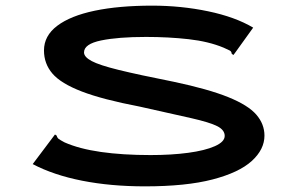

<svg xmlns="http://www.w3.org/2000/svg" viewBox="-20 -651 1040 681"><path d="M494 10Q373 10 271.5 -10Q170 -30 96 -69L169 -166L175 -174L181 -170Q183 -162 188.5 -158Q194 -154 209 -146Q261 -123 338 -112Q415 -101 514 -101Q588 -101 647.5 -109Q707 -117 742 -132.5Q777 -148 777 -169Q777 -190 750.5 -203.5Q724 -217 658 -232Q592 -247 475 -273Q344 -298 270 -326.5Q196 -355 166 -390Q136 -425 136 -472Q136 -524 183 -559.5Q230 -595 316 -613Q402 -631 520 -631Q622 -631 718 -611Q814 -591 878 -553L814 -464L808 -456L802 -460Q801 -469 794.5 -472Q788 -475 773 -482Q720 -504 649 -512Q578 -520 498 -520Q399 -520 338.5 -507.5Q278 -495 278 -465Q278 -449 305 -434.5Q332 -420 401 -403Q470 -386 596 -361Q719 -335 789.5 -306.5Q860 -278 889 -244.5Q918 -211 918 -170Q918 -121 873 -80Q828 -39 734 -14.5Q640 10 494 10Z"/></svg>

Font: Inconsolata UltraExpanded ExtraBold
Style: Regular
Weight: 800
Width: 9
Monospace: yes
Designer: Raph Levien, Cyreal, Brenton Simpson
Foundry: Raph Levien, Cyreal, Google
Version: Version 3.001; ttfautohint (v1.8.2.53-6de2)